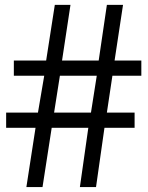

<svg xmlns="http://www.w3.org/2000/svg" viewBox="-20 -758 598 778"><path d="M525.4 -240.2H403.3L369.1 0H303.7L337.9 -240.2H189.5L152.3 0H86.9L124 -240.2H4.9V-301.8H133.8L159.2 -451.2H36.1V-512.7H167L202.1 -738.3H265.6L231.4 -512.7H379.9L413.1 -738.3H478.5L444.3 -512.7H552.7V-451.2H435.5L413.1 -301.8H525.4ZM222.7 -451.2 199.2 -301.8H348.6L372.1 -451.2Z"/></svg>

Font: Jomolhari
Style: Regular
Weight: 400
Designer: Christopher J. Fynn
Foundry: Christopher  J.  Fynn (Karma Drubgy¸ Tenzin).
Version: Version alpha 0.003c 2006